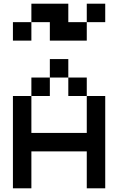

<svg xmlns="http://www.w3.org/2000/svg" viewBox="-20 -1020 640 1040"><path d="M450 0V-200H150V0H50V-500H150V-600H250V-700H350V-600H450V-500H550V0ZM150 -300H450V-500H350V-600H250V-500H150ZM50 -800V-900H150V-1000H350V-900H450V-1000H550V-900H450V-800H250V-900H150V-800Z"/></svg>

Font: Matrix Sans
Style: Regular
Weight: 400
Designer: Brad Neil
Version: Version 1.100